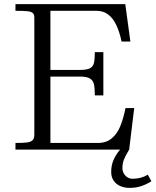

<svg xmlns="http://www.w3.org/2000/svg" viewBox="-20 -720 749 924"><path d="M214.6 -383.5H365.1Q397.9 -383.5 412.8 -391.4Q427.6 -399.2 432 -416.5Q436.4 -433.8 436.4 -469.2H477.4V-260.9H436.4Q436.4 -296.9 432 -315.1Q427.6 -333.2 412.5 -342.4Q397.4 -351.5 365.1 -351.5H214.6ZM584 -199.9H625.9L601.6 0H54.4V-32Q93.1 -32 111.2 -34.6Q129.4 -37.2 137.3 -45.8Q145.2 -54.2 145.2 -72.4V-635.6Q145.2 -650.8 137.6 -657.4Q130 -664.1 112.1 -666.1Q94.1 -668 54.4 -668V-700H582.9L607.5 -520.1H565.2Q555.1 -566.9 539.6 -599.6Q524.1 -632.2 500.7 -650.1Q477.2 -668 444.9 -668H222.6V-32H450.9Q491.1 -32 517.2 -53.7Q543.4 -75.4 558.4 -111.6Q573.4 -147.8 584 -199.9ZM515.1 107.2Q515.1 76.2 526 50.8Q536.9 25.4 555.1 3.4L557.9 0H601.6Q584.4 28 576.8 47Q569.1 66 569.1 89.5Q569.1 101.8 575.2 113.5Q581.4 125.2 592.5 132.8Q603.6 140.2 617.5 140.2Q637.4 140.2 655.4 135.8Q673.4 131.2 691.4 120.8L708.6 152.4Q685.6 166.8 660.1 175.5Q634.6 184.2 603.9 184.2Q579.4 184.2 559.2 175.6Q539 167 527.1 149.7Q515.1 132.4 515.1 107.2Z"/></svg>

Font: Didactic
Style: Regular
Weight: 400
Designer: Tyler Finck
Foundry: Etcetera Type Co
Version: Version 3.007;FEAKit 1.0